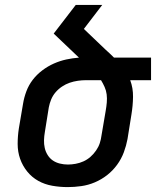

<svg xmlns="http://www.w3.org/2000/svg" viewBox="-20 -755 640 783"><path d="M256 8Q224 8 193 2.5Q162 -3 136 -17.5Q110 -32 91 -55.5Q72 -79 62 -107.5Q52 -136 52 -168Q52 -200 57 -232L74 -332Q78 -357 87.5 -382.5Q97 -408 113.5 -429.5Q130 -451 152.5 -468Q175 -485 200 -496Q225 -507 250.5 -512.5Q276 -518 302 -520L199 -618L289 -735H397L322 -637L410 -553Q419 -545 427.5 -537Q436 -529 445 -520H596V-428H511Q523 -396 522.5 -360Q522 -324 516 -288L500 -188Q495 -161 485 -134Q475 -107 457.5 -83Q440 -59 417 -41Q394 -23 367 -11.5Q340 0 311.5 4Q283 8 256 8ZM257 -84Q272 -84 288.5 -87Q305 -90 320.5 -97Q336 -104 349 -115.5Q362 -127 372 -141.5Q382 -156 387 -171.5Q392 -187 394 -203L411 -303Q414 -320 415.5 -337Q417 -354 415 -370Q413 -386 406.5 -400.5Q400 -415 392 -428H330Q314 -428 297 -425.5Q280 -423 264 -417.5Q248 -412 233 -402Q218 -392 206.5 -378.5Q195 -365 188.5 -349Q182 -333 179 -317L163 -217Q160 -200 159.5 -183.5Q159 -167 162.5 -151.5Q166 -136 174.5 -122.5Q183 -109 195.5 -100.5Q208 -92 224 -88Q240 -84 257 -84Z"/></svg>

Font: Iosevka Semibold Extended
Style: Italic
Weight: 600
Width: 7
Italic angle: -9°
Monospace: yes
Designer: Belleve Invis
Foundry: Belleve Invis
Version: Version 32.5.0; ttfautohint (v1.8.4)